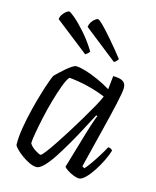

<svg xmlns="http://www.w3.org/2000/svg" viewBox="-111 -814 725 891"><g transform="rotate(15 251.0 -368.5)"><path d="M150 0Q134 0 115 -9Q96 -18 78 -31Q60 -44 48 -56.5Q36 -69 34 -75Q33 -112 40.5 -157.5Q48 -203 59.5 -249.5Q71 -296 83 -335.5Q95 -375 104.5 -401Q114 -427 118 -431Q124 -437 136 -448.5Q148 -460 162 -472Q176 -484 188.5 -492Q201 -500 208 -500Q224 -500 253 -491.5Q282 -483 315.5 -468Q349 -453 378 -435L385 -500Q417 -500 432 -490.5Q447 -481 447 -459Q447 -441 434.5 -384.5Q422 -328 401 -244Q380 -160 355 -59L366 -52Q375 -61 390 -82Q405 -103 421 -128.5Q437 -154 448 -175Q456 -175 462 -171.5Q468 -168 469 -164Q463 -143 449.5 -115Q436 -87 419 -61Q402 -35 384.5 -17.5Q367 0 353 0Q343 0 326.5 -6.5Q310 -13 296.5 -22Q283 -31 280 -37L331 -210Q337 -231 343.5 -250.5Q350 -270 355 -284Q360 -298 362 -301L356 -304Q338 -270 316.5 -229Q295 -188 271.5 -147.5Q248 -107 226 -73.5Q204 -40 184 -20Q164 0 150 0ZM154 -60Q158 -60 173 -79Q188 -98 209 -129.5Q230 -161 254 -199Q278 -237 300.5 -275Q323 -313 341 -345Q359 -377 367 -397Q329 -413 283 -424.5Q237 -436 191 -440Q179 -427 166.5 -393Q154 -359 141.5 -315.5Q129 -272 119.5 -228Q110 -184 104 -149.5Q98 -115 98 -101Q106 -86 126 -73Q146 -60 154 -60ZM233 -564 72 -690Q73 -702 80.5 -713Q88 -724 97 -730.5Q106 -737 110 -737Q116 -737 138.5 -718Q161 -699 192 -664.5Q223 -630 252 -583Q250 -577 244 -572Q238 -567 233 -564ZM371 -564 211 -690Q212 -701 218.5 -712Q225 -723 234 -730Q243 -737 249 -737Q255 -737 274 -718Q293 -699 323 -664.5Q353 -630 390 -583Q389 -581 384 -574.5Q379 -568 371 -564Z"/></g></svg>

Font: Texturina 12pt Thin
Style: Italic
Weight: 250
Italic angle: -11°
Designer: Guillermo Torres Carreño
Foundry: Omnibus-Type
Version: Version 1.002